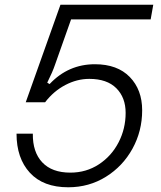

<svg xmlns="http://www.w3.org/2000/svg" viewBox="-20 -783 680 813"><path d="M281 -701 213 -509Q203 -479 180 -433L190 -427Q269 -511 382 -511Q477 -511 529.5 -457Q582 -403 582 -316Q582 -228 541 -153.5Q500 -79 428.5 -34.5Q357 10 269 10Q163 10 106.5 -51.5Q50 -113 50 -217H119Q118 -139 159 -95.5Q200 -52 278 -52Q345 -52 398.5 -87Q452 -122 482 -180Q512 -238 512 -305Q512 -370 472.5 -409.5Q433 -449 358 -449Q306 -449 256.5 -423Q207 -397 171 -350H89L236 -763H629L618 -701Z"/></svg>

Font: Open Sauce Sans Light Italic
Style: Regular
Weight: 300
Italic angle: -10°
Designer: Alfredo Marco Pradil
Foundry: Creative Sauce Fz LLC
Version: Version 1.477